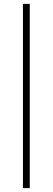

<svg xmlns="http://www.w3.org/2000/svg" viewBox="-20 -841 271 987"><path d="M98 -821H133V126H98Z"/></svg>

Font: Gontserrat ExtraLight
Style: Regular
Weight: 275
Designer: Julieta Ulanovsky
Foundry: Julieta Ulanovsky
Version: Version 6.001